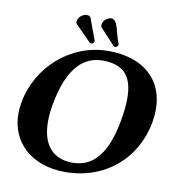

<svg xmlns="http://www.w3.org/2000/svg" viewBox="-90 -916 979 1012"><g transform="rotate(10 399.5 -410.0)"><path d="M266.4 -815C256.2 -808 249.2 -797 247.5 -787C245.9 -778 246.7 -771 251.9 -767L335.1 -683C336.8 -681 339.8 -681 341.8 -681C345.8 -681 349.1 -683 351.3 -684C355.8 -687 357.4 -690 358.1 -694C358.4 -696 358.8 -698 358 -699L316.1 -813C311.6 -822 305.2 -825 291.2 -825C282.2 -825 272.1 -819 266.4 -815ZM399.5 -821C389.2 -814 381.3 -803 379.4 -792C377.2 -780 381.4 -775 383 -773L462.8 -687C464.7 -686 467.5 -685 470.5 -685C472.5 -685 475.8 -687 479 -688C482.5 -691 485.3 -695 486 -699C486.1 -700 486.5 -702 485.7 -703C462.2 -757 462.1 -830 424.1 -830C415.1 -830 406.2 -825 399.5 -821ZM418 -603C528.3 -603 580.4 -551.1 580.4 -429C580.4 -394.9 576.4 -355.4 568.4 -310C536.8 -131 467.6 -45 353.6 -45C254.3 -45 189.8 -106.7 189.8 -237C189.8 -264 192.5 -294 198.4 -327C235.4 -537 322 -603 418 -603ZM732.7 -329C736.9 -352.7 738.9 -375.4 738.9 -397.1C738.9 -556.5 628.2 -658 440.7 -658C237.7 -658 68.9 -506 34.4 -310C30.8 -289.7 29 -270 29 -251.1C29 -95 147.4 10 323.9 10C538 10 697.5 -129 732.7 -329Z"/></g></svg>

Font: Linux Biolinum O 
Style: Bold Italic
Weight: 700
Designer: Philipp H. Poll
Foundry: Philipp H. Poll
Version: Version 1.3.2